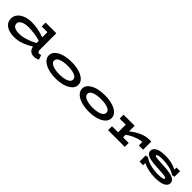

<svg xmlns="http://www.w3.org/2000/svg" viewBox="464 -2399 4127 4127"><g transform="rotate(45 2527.5 -335.5)"><path d="M1107 -22Q1082 -6 1053.5 3Q1025 12 982 12Q917 12 872.5 -24.5Q828 -61 820 -129Q710 -61 605.5 -23Q501 15 384 15Q288 15 214 -12Q140 -39 98 -91.5Q56 -144 56 -220Q56 -300 106.5 -359.5Q157 -419 243 -451Q329 -483 432 -483Q624 -483 819 -409V-567H645V-686H971V-184Q971 -146 985 -129.5Q999 -113 1022 -113Q1045 -113 1071 -127ZM411 -112Q497 -112 604 -144.5Q711 -177 819 -236V-305Q738 -330 641 -344Q544 -358 453 -358Q382 -358 328 -341.5Q274 -325 245 -295.5Q216 -266 216 -229Q216 -173 267 -142.5Q318 -112 411 -112Z M1192 -237Q1192 -315 1253 -370.5Q1314 -426 1416 -455Q1518 -484 1641 -484Q1761 -485 1864 -456Q1967 -427 2029 -371Q2091 -315 2091 -237Q2091 -160 2031 -103.5Q1971 -47 1868 -16.5Q1765 14 1641 13Q1520 14 1417 -16.5Q1314 -47 1253 -104Q1192 -161 1192 -237ZM1931 -237Q1931 -302 1850 -333.5Q1769 -365 1641 -365Q1513 -364 1432.5 -332.5Q1352 -301 1352 -237Q1352 -174 1434.5 -140Q1517 -106 1641 -106Q1767 -106 1849 -140Q1931 -174 1931 -237Z M2203 -237Q2203 -315 2264 -370.5Q2325 -426 2427 -455Q2529 -484 2652 -484Q2772 -485 2875 -456Q2978 -427 3040 -371Q3102 -315 3102 -237Q3102 -160 3042 -103.5Q2982 -47 2879 -16.5Q2776 14 2652 13Q2531 14 2428 -16.5Q2325 -47 2264 -104Q2203 -161 2203 -237ZM2942 -237Q2942 -302 2861 -333.5Q2780 -365 2652 -365Q2524 -364 2443.5 -332.5Q2363 -301 2363 -237Q2363 -174 2445.5 -140Q2528 -106 2652 -106Q2778 -106 2860 -140Q2942 -174 2942 -237Z M4060 -482V-235H3930V-341Q3856 -338 3760.5 -301.5Q3665 -265 3567 -197V-119H3738V0H3230V-119H3415V-352H3230V-471H3567V-299Q3673 -385 3782 -434Q3891 -483 3993 -483Z M4986 -142Q4986 -71 4906 -29Q4826 13 4669 13Q4564 13 4465.5 -8Q4367 -29 4296 -68V0H4186V-184L4250 -197Q4313 -144 4425.5 -114.5Q4538 -85 4659 -85Q4831 -85 4831 -129Q4831 -143 4806.5 -152.5Q4782 -162 4718.5 -168.5Q4655 -175 4538 -179Q4410 -184 4333 -201.5Q4256 -219 4221 -251Q4186 -283 4186 -333Q4186 -402 4262.5 -443.5Q4339 -485 4495 -485Q4590 -485 4673.5 -467Q4757 -449 4838 -407V-471H4948V-300L4885 -288Q4816 -339 4713.5 -363Q4611 -387 4505 -387Q4415 -387 4378.5 -375.5Q4342 -364 4342 -344Q4342 -331 4364.5 -324Q4387 -317 4443 -313Q4499 -309 4631 -302Q4821 -292 4903.5 -253.5Q4986 -215 4986 -142Z"/></g></svg>

Font: BioRhyme Expanded ExtraBold
Style: Regular
Weight: 800
Width: 7
Designer: Aoife Mooney
Foundry: Aoife Mooney Type
Version: Version 1.000